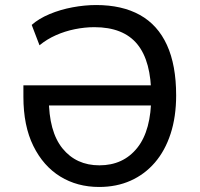

<svg xmlns="http://www.w3.org/2000/svg" viewBox="-20 -734 794 763"><path d="M374 9Q287 9 219.5 -32.5Q152 -74 112.5 -154Q73 -234 73 -349V-395H623V-315H145L174 -344Q174 -211 228.5 -144Q283 -77 375 -77Q470 -77 525.5 -146.5Q581 -216 581 -352Q581 -491 525.5 -558.5Q470 -626 355 -626Q317 -626 277.5 -618Q238 -610 202 -594Q166 -578 137 -554L106 -635Q134 -660 177 -678Q220 -696 268.5 -705Q317 -714 362 -714Q465 -714 536 -674.5Q607 -635 643.5 -555Q680 -475 680 -355Q680 -270 658 -202.5Q636 -135 595.5 -88Q555 -41 499 -16Q443 9 374 9Z"/></svg>

Font: Nunito Sans 7pt SemiCondensed Medium
Style: Regular
Weight: 500
Width: 4
Designer: Vernon Adams
Foundry: Vernon Adams
Version: Version 3.101;gftools[0.9.27]